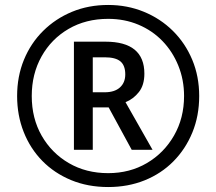

<svg xmlns="http://www.w3.org/2000/svg" viewBox="-20 -744 871 774"><path d="M416 10Q334 10 266.5 -18Q199 -46 150.5 -95.5Q102 -145 75.5 -212Q49 -279 49 -357Q49 -436 76.5 -503Q104 -570 154 -619.5Q204 -669 270.5 -696.5Q337 -724 416 -724Q493 -724 560 -696.5Q627 -669 677 -619.5Q727 -570 755 -503Q783 -436 783 -357Q783 -277 755.5 -210Q728 -143 679 -93.5Q630 -44 563 -17Q496 10 416 10ZM416 -46Q503 -46 572 -86.5Q641 -127 681.5 -197.5Q722 -268 722 -357Q722 -422 699 -479Q676 -536 635 -578.5Q594 -621 538 -644.5Q482 -668 416 -668Q326 -668 256.5 -627.5Q187 -587 147.5 -516.5Q108 -446 108 -357Q108 -267 148 -197Q188 -127 257.5 -86.5Q327 -46 416 -46ZM278 -140V-576H405Q562 -576 562 -447Q562 -401 540 -373Q518 -345 486 -332L595 -140H511L418 -311H354V-140ZM402 -372Q442 -372 463.5 -391.5Q485 -411 485 -444Q485 -480 465.5 -496.5Q446 -513 402 -513H354V-372Z"/></svg>

Font: Noto Sans Gurmukhi SemiCondensed Medium
Style: Regular
Weight: 500
Width: 4
Designer: Jelle Bosma - Monotype Design Team
Foundry: Monotype Imaging Inc.
Version: Version 2.004; ttfautohint (v1.8.4.7-5d5b)